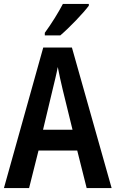

<svg xmlns="http://www.w3.org/2000/svg" viewBox="-20 -957 588 977"><path d="M432 -928V-937H300C277 -893 243 -838 208 -790V-777H287C333 -816 404 -890 432 -928ZM421 0H548L346 -715H200L0 0H128L176 -191H373ZM299 -501 349 -297H199L248 -502C255 -531 268 -583 274 -616C280 -582 290 -540 299 -501Z"/></svg>

Font: Noto Sans Gujarati UI Condensed SemiBold
Style: Regular
Weight: 600
Width: 3
Designer: Jelle Bosma - Monotype Design Team, Universal Thirst
Foundry: Monotype Imaging Inc.
Version: Version 2.106